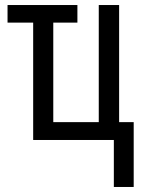

<svg xmlns="http://www.w3.org/2000/svg" viewBox="-20 -557 572 764"><path d="M433 187V0H112V-467H10V-537H288V-467H192V-71H373V-537H454V-71H512V187Z"/></svg>

Font: Noto Sans ExtraCondensed
Style: Regular
Weight: 400
Width: 2
Designer: Monotype Design Team
Foundry: Monotype Imaging Inc.
Version: Version 2.013; ttfautohint (v1.8.4.7-5d5b)